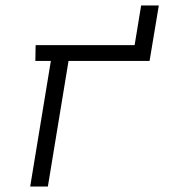

<svg xmlns="http://www.w3.org/2000/svg" viewBox="-20 -686 640 706"><path d="M91 0 167 -462H110L111 -520H475L499 -666H564L530 -462H232L156 0Z"/></svg>

Font: Iosevka HT Light Extended
Style: Italic
Weight: 300
Width: 7
Italic angle: -9°
Monospace: yes
Designer: Belleve Invis
Foundry: Belleve Invis
Version: Version 32.3.0; ttfautohint (v1.8.4)